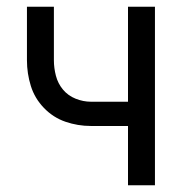

<svg xmlns="http://www.w3.org/2000/svg" viewBox="-20 -550 540 570"><path d="M360 0V-176H250Q211 -176 174.5 -188.5Q138 -201 110.5 -229.5Q83 -258 71.5 -295Q60 -332 60 -371V-530H140V-371Q140 -348 146 -325Q152 -302 167 -284Q182 -266 204.5 -257Q227 -248 250 -248H360V-530H440V0Z"/></svg>

Font: Iosevka SS08
Style: Regular
Weight: 400
Monospace: yes
Designer: Belleve Invis
Foundry: Belleve Invis
Version: 2.1.0; ttfautohint (v1.8.2)